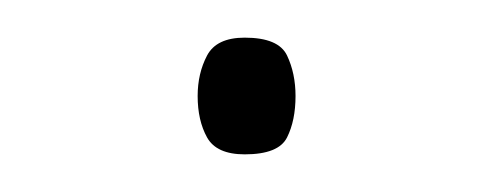

<svg xmlns="http://www.w3.org/2000/svg" viewBox="-20 -365 260 102"><path d="M85 -314Q85 -326 90 -335.5Q95 -345 110 -345Q128 -345 132.5 -335.5Q137 -326 137 -314Q137 -301 132.5 -292Q128 -283 110 -283Q95 -283 90 -292Q85 -301 85 -314Z"/></svg>

Font: Noto Sans Tamil Thin
Style: Regular
Weight: 100
Designer: Jelle Bosma - Monotype Design Team
Foundry: Monotype Imaging Inc.
Version: Version 2.004; ttfautohint (v1.8.4.7-5d5b)